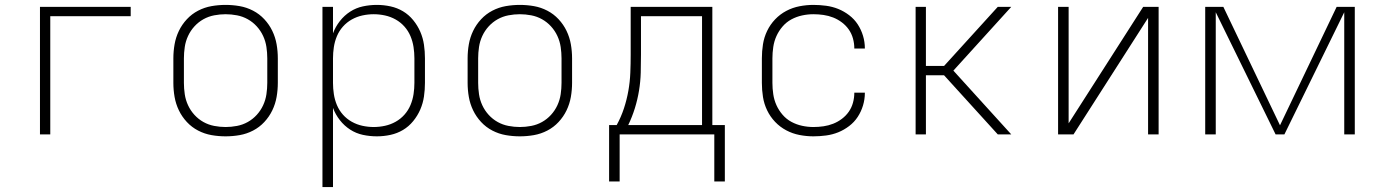

<svg xmlns="http://www.w3.org/2000/svg" viewBox="-20 -548 5640 783"><path d="M143 0V-520H513V-482H185V0Z M900 8Q871 8 842.5 3Q814 -2 788 -15.5Q762 -29 742 -50.5Q722 -72 709.5 -98Q697 -124 692 -152.5Q687 -181 687 -210V-310Q687 -339 692 -367.5Q697 -396 709.5 -422Q722 -448 742 -469.5Q762 -491 788 -504.5Q814 -518 842.5 -523Q871 -528 900 -528Q929 -528 957.5 -523Q986 -518 1012 -504.5Q1038 -491 1058 -469.5Q1078 -448 1090.5 -422Q1103 -396 1108 -367.5Q1113 -339 1113 -310V-210Q1113 -181 1108 -152.5Q1103 -124 1090.5 -98Q1078 -72 1058 -50.5Q1038 -29 1012 -15.5Q986 -2 957.5 3Q929 8 900 8ZM900 -30Q923 -30 946.5 -34.5Q970 -39 990.5 -50.5Q1011 -62 1027 -79.5Q1043 -97 1053 -118.5Q1063 -140 1066.5 -163.5Q1070 -187 1070 -210V-310Q1070 -333 1066.5 -356.5Q1063 -380 1053 -401.5Q1043 -423 1027 -440.5Q1011 -458 990.5 -469.5Q970 -481 946.5 -485.5Q923 -490 900 -490Q877 -490 853.5 -485.5Q830 -481 809.5 -469.5Q789 -458 773 -440.5Q757 -423 747 -401.5Q737 -380 733.5 -356.5Q730 -333 730 -310V-210Q730 -187 733.5 -163.5Q737 -140 747 -118.5Q757 -97 773 -79.5Q789 -62 809.5 -50.5Q830 -39 853.5 -34.5Q877 -30 900 -30Z M1295 215V-520H1338V-412Q1348 -439 1366 -462Q1384 -485 1408 -500.5Q1432 -516 1460 -522Q1488 -528 1517 -528Q1545 -528 1572.5 -522Q1600 -516 1623.5 -502Q1647 -488 1665 -466Q1683 -444 1694 -418.5Q1705 -393 1709 -365.5Q1713 -338 1713 -310V-210Q1713 -182 1709 -154.5Q1705 -127 1694 -101.5Q1683 -76 1665 -54Q1647 -32 1623.5 -18Q1600 -4 1572.5 2Q1545 8 1517 8Q1488 8 1460 2Q1432 -4 1408 -19.5Q1384 -35 1366 -58Q1348 -81 1338 -108V215ZM1504 -30Q1527 -30 1550 -35Q1573 -40 1593.5 -51.5Q1614 -63 1629.5 -80.5Q1645 -98 1654 -119.5Q1663 -141 1666.5 -164Q1670 -187 1670 -210V-310Q1670 -333 1666.5 -356Q1663 -379 1654 -400.5Q1645 -422 1629.5 -439.5Q1614 -457 1593.5 -468.5Q1573 -480 1550 -485Q1527 -490 1504 -490Q1481 -490 1458 -485Q1435 -480 1414.5 -468.5Q1394 -457 1378.5 -439.5Q1363 -422 1354 -400.5Q1345 -379 1341.5 -356Q1338 -333 1338 -310V-210Q1338 -187 1341.5 -164Q1345 -141 1354 -119.5Q1363 -98 1378.5 -80.5Q1394 -63 1414.5 -51.5Q1435 -40 1458 -35Q1481 -30 1504 -30Z M2100 8Q2071 8 2042.5 3Q2014 -2 1988 -15.5Q1962 -29 1942 -50.5Q1922 -72 1909.5 -98Q1897 -124 1892 -152.5Q1887 -181 1887 -210V-310Q1887 -339 1892 -367.5Q1897 -396 1909.5 -422Q1922 -448 1942 -469.5Q1962 -491 1988 -504.5Q2014 -518 2042.5 -523Q2071 -528 2100 -528Q2129 -528 2157.5 -523Q2186 -518 2212 -504.5Q2238 -491 2258 -469.5Q2278 -448 2290.5 -422Q2303 -396 2308 -367.5Q2313 -339 2313 -310V-210Q2313 -181 2308 -152.5Q2303 -124 2290.5 -98Q2278 -72 2258 -50.5Q2238 -29 2212 -15.5Q2186 -2 2157.5 3Q2129 8 2100 8ZM2100 -30Q2123 -30 2146.5 -34.5Q2170 -39 2190.5 -50.5Q2211 -62 2227 -79.5Q2243 -97 2253 -118.5Q2263 -140 2266.5 -163.5Q2270 -187 2270 -210V-310Q2270 -333 2266.5 -356.5Q2263 -380 2253 -401.5Q2243 -423 2227 -440.5Q2211 -458 2190.5 -469.5Q2170 -481 2146.5 -485.5Q2123 -490 2100 -490Q2077 -490 2053.5 -485.5Q2030 -481 2009.5 -469.5Q1989 -458 1973 -440.5Q1957 -423 1947 -401.5Q1937 -380 1933.5 -356.5Q1930 -333 1930 -310V-210Q1930 -187 1933.5 -163.5Q1937 -140 1947 -118.5Q1957 -97 1973 -79.5Q1989 -62 2009.5 -50.5Q2030 -39 2053.5 -34.5Q2077 -30 2100 -30Z M2464 192V-38H2495Q2513 -71 2524.5 -106Q2536 -141 2542.5 -177.5Q2549 -214 2550.5 -251Q2552 -288 2552 -325V-520H2885V-38H2936V192H2893V0H2507V192ZM2542 -38H2843V-482H2594V-325Q2594 -288 2593 -251.5Q2592 -215 2586 -178.5Q2580 -142 2569 -106.5Q2558 -71 2542 -38Z M3297 8Q3269 8 3240.5 2.5Q3212 -3 3186.5 -16.5Q3161 -30 3141 -51Q3121 -72 3108.5 -98Q3096 -124 3091.5 -152.5Q3087 -181 3087 -210V-310Q3087 -339 3091.5 -367.5Q3096 -396 3108.5 -422Q3121 -448 3141 -469Q3161 -490 3186.5 -503.5Q3212 -517 3240.5 -522.5Q3269 -528 3297 -528Q3323 -528 3349 -524.5Q3375 -521 3398.5 -511.5Q3422 -502 3443 -486Q3464 -470 3478 -448.5Q3492 -427 3499.5 -402Q3507 -377 3507 -351V-350H3464V-351Q3464 -371 3458.5 -391Q3453 -411 3441.5 -427.5Q3430 -444 3413.5 -456.5Q3397 -469 3378 -476.5Q3359 -484 3338.5 -487Q3318 -490 3297 -490Q3274 -490 3251 -485Q3228 -480 3207.5 -469Q3187 -458 3171.5 -440Q3156 -422 3146.5 -401Q3137 -380 3133.5 -356.5Q3130 -333 3130 -310V-210Q3130 -187 3133.5 -163.5Q3137 -140 3146.5 -119Q3156 -98 3171.5 -80Q3187 -62 3207.5 -51Q3228 -40 3251 -35Q3274 -30 3297 -30Q3318 -30 3338.5 -33Q3359 -36 3378 -43.5Q3397 -51 3413.5 -63.5Q3430 -76 3441.5 -92.5Q3453 -109 3458.5 -129Q3464 -149 3464 -169V-170H3507V-169Q3507 -143 3499.5 -118Q3492 -93 3478 -71.5Q3464 -50 3443 -34Q3422 -18 3398.5 -8.5Q3375 1 3349 4.5Q3323 8 3297 8Z M4049 0 3830 -241H3756V0H3714V-520H3756V-279H3830L4049 -520H4104L3868 -260L4104 0Z M4295 0V-520H4338V-45L4642 -520H4705V0H4662V-475L4358 0Z M4895 0V-520H4969L5200 -37L5431 -520H5505V0H5462V-498L5218 0H5182L4938 -498V0Z"/></svg>

Font: Iosevka Aile Extralight
Style: Regular
Weight: 200
Designer: Belleve Invis
Foundry: Belleve Invis
Version: Version 31.1.0; ttfautohint (v1.8.4)